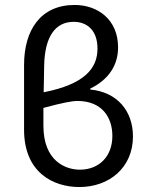

<svg xmlns="http://www.w3.org/2000/svg" viewBox="-20 -742 596 774"><path d="M300 12C420 12 516 -66 516 -192C516 -295 452 -371 344 -381V-385C418 -421 456 -479 456 -551C456 -664 373 -722 281 -722C143 -722 77 -620 77 -480V-219C77 -47 194 12 300 12ZM302 -58C244 -58 155 -93 155 -235C155 -261 155 -284 155 -307C233 -328 271 -335 292 -335C391 -335 433 -269 433 -194C433 -110 378 -58 302 -58ZM158 -476C160 -596 204 -654 277 -654C330 -654 373 -621 373 -546C373 -465 319 -402 156 -370C157 -401 157 -434 158 -476Z"/></svg>

Font: DAIFUKU Sans
Style: Regular
Weight: 400
Designer: Original font ‘Source Han Sans JP’ : Paul D. Hunt
Foundry: Daifuku
Version: Version 1.000